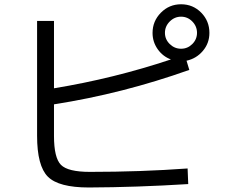

<svg xmlns="http://www.w3.org/2000/svg" viewBox="-20 -833 1040 877"><path d="M226.6 -737.3V-429.7Q500 -474.6 760.7 -561.5Q723.6 -575.2 700.2 -608.4Q676.8 -641.6 676.8 -682.6Q676.8 -736.3 714.8 -774.9Q752.9 -813.5 807.1 -813.5Q861.3 -813.5 898.9 -775.4Q936.5 -737.3 936.5 -682.6Q936.5 -635.7 906.7 -600.6Q877 -565.4 832 -555.7L844.7 -513.7Q540 -405.3 226.6 -356.4V-211.9Q226.6 -112.3 258.3 -80.1Q290 -47.9 390.6 -47.9Q624 -47.9 836.9 -63.5L839.8 7.8Q602.5 22.5 385.7 23.4Q248 23.4 198.7 -25.9Q149.4 -75.2 149.4 -212.9V-737.3ZM858.4 -631.8Q879.9 -653.3 879.9 -683.1Q879.9 -712.9 858.4 -734.9Q836.9 -756.8 807.1 -756.8Q777.3 -756.8 755.4 -734.9Q733.4 -712.9 733.4 -683.1Q733.4 -653.3 755.4 -631.8Q777.3 -610.4 807.1 -610.4Q836.9 -610.4 858.4 -631.8Z"/></svg>

Font: Mgen+ 1c regular
Style: Regular
Weight: 400
Designer: [Source Han Sans]
Ryoko NISHIZUKA  (kana & ideographs); Paul D. Hunt (Latin, Greek & Cyrillic); Wenlong ZHANG  (bopomofo
Version: Version 1.059.20150602